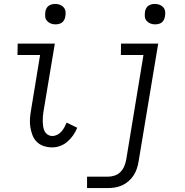

<svg xmlns="http://www.w3.org/2000/svg" viewBox="-20 -742 940 977"><path d="M246 8Q224 8 203.5 1.5Q183 -5 168 -19.5Q153 -34 145.5 -53.5Q138 -73 134.5 -94.5Q131 -116 132.5 -138Q134 -160 138 -182L184 -462H69L70 -520H259L201 -173Q199 -160 198 -147Q197 -134 197.5 -121.5Q198 -109 200 -96.5Q202 -84 207.5 -73.5Q213 -63 223.5 -56.5Q234 -50 246 -50Q259 -50 271 -56Q283 -62 292 -72Q301 -82 307.5 -94Q314 -106 319 -118L373 -92Q365 -72 352.5 -54Q340 -36 323.5 -21.5Q307 -7 286.5 0.5Q266 8 246 8ZM262 -618Q249 -618 238 -622.5Q227 -627 219 -636Q211 -645 210 -657.5Q209 -670 211 -683Q212 -691 216.5 -699.5Q221 -708 228.5 -713Q236 -718 244.5 -720Q253 -722 261 -722Q274 -722 285.5 -717.5Q297 -713 304.5 -704Q312 -695 313.5 -682.5Q315 -670 312 -657Q311 -649 306.5 -640.5Q302 -632 295 -627Q288 -622 279 -620Q270 -618 262 -618ZM423 215V157H529Q546 157 563 151.5Q580 146 592.5 133.5Q605 121 612 104.5Q619 88 622 72L710 -462H595L596 -520H785L685 81Q682 99 676 117Q670 135 659.5 151Q649 167 634 180Q619 193 601.5 201Q584 209 565.5 212Q547 215 529 215ZM769 -618Q756 -618 745 -622.5Q734 -627 726 -636Q718 -645 717 -657.5Q716 -670 718 -683Q719 -691 723.5 -699.5Q728 -708 735.5 -713Q743 -718 751.5 -720Q760 -722 768 -722Q781 -722 792.5 -717.5Q804 -713 811.5 -704Q819 -695 820.5 -682.5Q822 -670 819 -657Q818 -649 813.5 -640.5Q809 -632 802 -627Q795 -622 786 -620Q777 -618 769 -618Z"/></svg>

Font: Iosevka Etoile Light
Style: Italic
Weight: 300
Italic angle: -9°
Designer: Belleve Invis
Foundry: Belleve Invis
Version: Version 22.1.2; ttfautohint (v1.8.4)